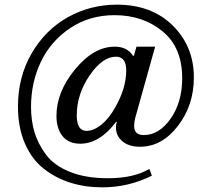

<svg xmlns="http://www.w3.org/2000/svg" viewBox="-20 -660 915 823"><path d="M418 143Q346 143 283 123.5Q220 104 168.5 64Q117 24 87 -44.5Q57 -113 57 -203Q57 -330 115.5 -431Q174 -532 270.5 -586Q367 -640 481 -640Q630 -640 720.5 -550.5Q811 -461 811 -328Q811 -209 742.5 -120Q674 -31 580 -31Q532 -31 504.5 -54.5Q477 -78 477 -113Q477 -132 482 -137L478 -138Q407 -44 324 -44Q274 -44 248 -76.5Q222 -109 222 -163Q222 -266 302 -363Q382 -460 472 -460Q525 -460 550 -421H554L565 -460H645L564 -170Q555 -141 555 -120Q555 -81 596 -81Q662 -81 711.5 -151.5Q761 -222 761 -325Q761 -457 676.5 -526Q592 -595 471 -595Q363 -595 280 -539Q197 -483 155 -394.5Q113 -306 113 -202Q113 -144 127.5 -94.5Q142 -45 176.5 2Q211 49 279 76.5Q347 104 443 104Q553 104 620 64L631 93Q531 143 418 143ZM351 -99Q382 -99 415 -126Q448 -153 474 -200Q521 -282 521 -358Q521 -417 477 -417Q419 -417 364 -336.5Q309 -256 309 -165Q309 -99 351 -99Z"/></svg>

Font: Libre Caslon Text
Style: Regular
Weight: 400
Designer: Pablo Impallari, Rodrigo Fuenzalida
Foundry: Pablo Impallari, Rodrigo Fuenzalida
Version: Version 1.002